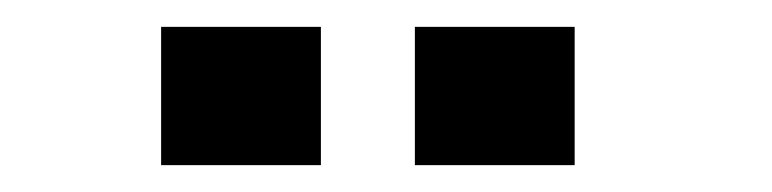

<svg xmlns="http://www.w3.org/2000/svg" viewBox="-20 -725 575 143"><path d="M219 -705V-602H100V-705ZM408 -705V-602H289V-705Z"/></svg>

Font: Syne Medium
Style: Regular
Weight: 500
Designer: Lucas Descroix
Foundry: Bonjour Monde
Version: Version 2.200; ttfautohint (v1.8.4)